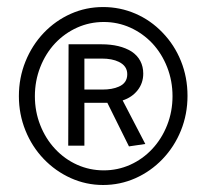

<svg xmlns="http://www.w3.org/2000/svg" viewBox="-20 -610 593 551"><path d="M105.5 -153.8Q71.8 -189 53 -235.6Q34.2 -282.2 34.2 -334Q34.2 -386.7 53 -433.3Q71.8 -480 105.5 -515.6Q139.2 -550.8 182.9 -570.3Q226.6 -589.8 275.9 -589.8Q324.7 -589.8 368.7 -570.8Q412.6 -551.8 446.3 -516.6Q480.5 -481.4 499.3 -434.8Q518.1 -388.2 518.1 -335Q518.1 -282.2 499.3 -235.6Q480.5 -189 446.3 -153.3Q412.6 -118.2 368.7 -98.6Q324.7 -79.1 275.9 -79.1Q227.1 -79.1 183.1 -98.9Q139.2 -118.7 105.5 -153.8ZM417 -182.6Q444.3 -211.9 459.7 -251Q475.1 -290 475.1 -334Q475.1 -377.9 459.7 -417.2Q444.3 -456.5 417 -485.8Q389.6 -514.6 353.8 -530.8Q317.9 -546.9 277.8 -546.9Q237.3 -546.9 201.4 -530.8Q165.5 -514.6 138.2 -485.8Q110.8 -456.5 95.5 -417.2Q80.1 -377.9 80.1 -334Q80.1 -290 95.5 -251Q110.8 -211.9 138.2 -182.6Q165.5 -153.3 201.4 -137.2Q237.3 -121.1 277.8 -121.1Q317.9 -121.1 353.8 -137.2Q389.6 -153.3 417 -182.6ZM288.1 -314.9H222.2V-191.9H175.8L176.8 -482.9H271Q324.7 -482.9 357.9 -461.9Q374 -451.2 382.6 -435.1Q391.1 -418.9 391.1 -398.9Q391.1 -371.6 375 -351.1Q358.9 -330.6 332 -321.8L397 -196.8L350.1 -189.9ZM273.9 -353Q302.2 -353 320.8 -361.3Q345.2 -371.6 345.2 -397Q345.2 -420.9 320.8 -432.6Q301.8 -441.9 272 -441.9H222.2V-353Z"/></svg>

Font: Pattaya
Style: Regular
Weight: 400
Designer: Pablo Impallari / Thai characters Designed by Thanarat Vachiruckul and Suppakit Chalermlarp
Foundry: Pablo Impallari
Version: Version 2.000